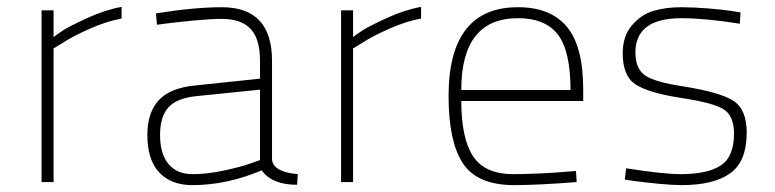

<svg xmlns="http://www.w3.org/2000/svg" viewBox="-20 -530 2256 559"><path d="M101 0V-500H136V-422Q146 -430 163.5 -441.5Q181 -453 233 -477Q285 -501 334 -510V-476Q290 -468 240.5 -446Q191 -424 164 -406L136 -389V0Z M772 -353V-65Q776 -29 847 -23L845 8Q772 8 742 -34Q640 9 540 9Q478 9 443.5 -28Q409 -65 409 -137Q409 -202 442 -238Q475 -274 547 -281L737 -301V-353Q737 -417 709.5 -446Q682 -475 626 -475Q594 -475 546.5 -470.5Q499 -466 468 -462L437 -458L434 -491Q546 -509 626 -509Q772 -509 772 -353ZM737 -269 551 -250Q494 -244 470 -217Q446 -190 446 -137Q446 -82 470.5 -52.5Q495 -23 541 -23Q583 -23 632 -33.5Q681 -44 709 -54L737 -64Z M973 0V-500H1008V-422Q1018 -430 1035.5 -441.5Q1053 -453 1105 -477Q1157 -501 1206 -510V-476Q1162 -468 1112.5 -446Q1063 -424 1036 -406L1008 -389V0Z M1475 -23Q1506 -23 1551.5 -25Q1597 -27 1627 -30L1657 -32L1659 0Q1547 9 1474 9Q1368 8 1327 -55.5Q1286 -119 1286 -250Q1286 -509 1488 -509Q1583 -509 1630.5 -452Q1678 -395 1678 -269V-236H1323Q1323 -128 1357 -75.5Q1391 -23 1475 -23ZM1323 -268H1641Q1641 -381 1604.5 -429Q1568 -477 1488 -477Q1323 -477 1323 -268Z M2136 -494 2134 -461Q2032 -477 1964 -477Q1830 -477 1830 -377Q1830 -330 1858 -310.5Q1886 -291 1972 -278Q2078 -261 2116 -236Q2154 -211 2154 -144Q2154 -60 2106 -25.5Q2058 9 1964 9Q1939 9 1897.5 5Q1856 1 1827 -3L1799 -7L1803 -40Q1911 -23 1962 -23Q2039 -23 2078 -48Q2117 -73 2117 -141Q2117 -193 2086.5 -212Q2056 -231 1962 -245Q1867 -260 1830 -284.5Q1793 -309 1793 -375Q1793 -425 1820 -456.5Q1847 -488 1883 -498.5Q1919 -509 1964 -509Q1998 -509 2041 -505.5Q2084 -502 2110 -498Z"/></svg>

Font: TypoPRO Titillium Text
Style: 1 wt
Weight: 100
Designer: Accademia di Belle Arti di Urbino and others
Foundry: Accademia di Belle Arti di Urbino and others.
Version: Version 25.000